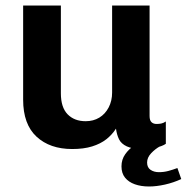

<svg xmlns="http://www.w3.org/2000/svg" viewBox="-20 -531 678 697"><path d="M242 10Q161 10 112.5 -35Q64 -80 64 -169V-511H201V-192Q201 -141 225.5 -116Q250 -91 291 -91Q319 -91 340.5 -104Q362 -117 374.5 -141Q387 -165 387 -195V-511H523V-110Q523 -94 530 -87.5Q537 -81 548 -81Q557 -81 565 -82.5Q573 -84 582 -90V-9Q569 0 545.5 5Q522 10 500 10Q461 10 440.5 0.5Q420 -9 412 -25.5Q404 -42 401 -64Q387 -42 366 -25.5Q345 -9 314.5 0.5Q284 10 242 10ZM521 146Q492 146 469.5 138Q447 130 434 114Q421 98 421 73Q421 48 434.5 29Q448 10 464 0H561Q543 10 528.5 25.5Q514 41 514 59Q514 77 526.5 85.5Q539 94 557 94Q575 94 591.5 89.5Q608 85 624 79L638 119Q610 132 579 139Q548 146 521 146Z"/></svg>

Font: Chivo Mono Medium SemiBold
Style: Regular
Weight: 600
Monospace: yes
Version: Version 1.008